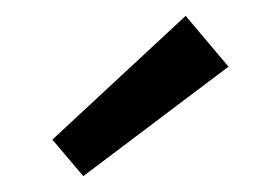

<svg xmlns="http://www.w3.org/2000/svg" viewBox="-20 -847 350 242"><path d="M85 -625 46 -671 214 -827 268 -763Z"/></svg>

Font: Sintony
Style: Regular
Weight: 400
Version: Version 001.001